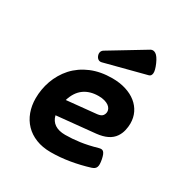

<svg xmlns="http://www.w3.org/2000/svg" viewBox="-161 -814 921 956"><g transform="rotate(30 300.0 -336.0)"><path d="M188 -160.6Q195.3 -130.4 218.3 -115.2Q241.2 -100.1 278.3 -100.1Q317.9 -100.1 361.6 -106.2Q405.3 -112.3 456.5 -127Q464.8 -129.4 471.2 -128.9Q477.5 -128.4 482.4 -123.8Q487.3 -119.1 491 -109.9Q494.6 -100.6 497.6 -85.9Q500.5 -70.8 500.7 -60.3Q501 -49.8 498 -42.7Q495.1 -35.6 489 -31.2Q482.9 -26.9 473.6 -23.9Q421.9 -7.8 366.7 1.5Q311.5 10.7 258.8 10.7Q210.9 10.7 173.8 -4.2Q136.7 -19 111.6 -45.2Q86.4 -71.3 73.2 -107.2Q60.1 -143.1 60.1 -185.1Q60.1 -210.4 64.5 -236.1Q68.8 -261.7 77.6 -286.4Q86.4 -311 99.9 -334Q113.3 -356.9 131.3 -377Q168.5 -417.5 221.4 -439.7Q274.4 -461.9 341.8 -461.9Q384.8 -461.9 419.9 -450.9Q455.1 -439.9 480 -419.9Q504.9 -399.9 518.3 -372.3Q531.7 -344.7 531.7 -311Q531.7 -292.5 526.9 -271.2Q522 -250 509.8 -231.9Q495.6 -210.9 470.7 -198.7Q445.8 -186.5 409.2 -182.6ZM327.1 -351.1Q276.9 -351.1 243.2 -326.7Q209.5 -302.2 194.3 -252L364.7 -269Q386.7 -271.5 394.8 -281.7Q402.8 -292 402.8 -304.7Q402.8 -313 398.4 -321.3Q394 -329.6 384.8 -336.2Q375.5 -342.8 361.1 -346.9Q346.7 -351.1 327.1 -351.1ZM434.1 -679.7Q447.8 -687.5 462.9 -678Q478 -668.5 492.7 -635.3Q507.3 -601.6 505.6 -585.2Q503.9 -568.8 491.2 -565.4L256.8 -504.4Q245.1 -501 236.3 -506.6Q227.5 -512.2 223.6 -523.4Q219.7 -534.2 222.4 -543.7Q225.1 -553.2 234.9 -559.1Z"/></g></svg>

Font: Courier Prime
Style: Bold Italic
Weight: 700
Monospace: yes
Designer: Alan Dague-Greene
Foundry: Quote-Unquote Apps
Version: Version 1.202